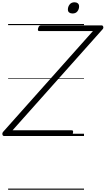

<svg xmlns="http://www.w3.org/2000/svg" viewBox="-71 -1190 924 1680"><path d="M-36 0Q-43 0 -47 -6Q-51 -12 -50.5 -20.5Q-50 -29 -44 -36L742 -918H275Q264 -918 261.5 -924.5Q259 -931 263 -944Q267 -957 273 -962.5Q279 -968 289 -968H818Q829 -968 832.5 -955.5Q836 -943 825 -932L39 -50H555Q566 -50 568 -44Q570 -38 567 -25Q564 -12 557.5 -6Q551 0 541 0ZM564 -1072Q546 -1072 534.5 -1080.5Q523 -1089 523 -1107Q523 -1131 538 -1150.5Q553 -1170 581 -1170Q598 -1170 609.5 -1161Q621 -1152 621 -1134Q621 -1110 606.5 -1091Q592 -1072 564 -1072ZM0 460H664V470H0ZM0 -20H664V0H0ZM0 -505H664V-500H0ZM0 -980H664V-970H0Z"/></svg>

Font: Playwrite NO Guides
Style: Regular
Weight: 400
Designer: Veronika Burian, José Scaglione
Foundry: TypeTogether
Version: Version 1.003